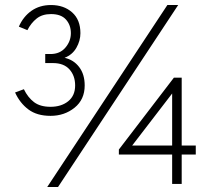

<svg xmlns="http://www.w3.org/2000/svg" viewBox="-20 -732 844 764"><path d="M181 -271Q127 -271 93 -296.5Q59 -322 40 -364L75 -377Q91 -344 115.5 -325.5Q140 -307 181 -307Q224 -307 251.5 -329.2Q279 -351.5 279 -392Q279 -430.5 256.5 -455.8Q234 -481 191 -481H160V-517H181Q218.5 -517 240.2 -542.5Q262 -568 262 -600Q262 -632.5 242.5 -654.2Q223 -676 183 -676Q148 -676 125.8 -658.2Q103.5 -640.5 89 -612L55 -626Q72.5 -666 105.2 -689Q138 -712 183 -712Q234 -712 267 -682.8Q300 -653.5 300 -600Q300 -570 284 -542Q268 -514 237 -502Q273 -494 295 -465.2Q317 -436.5 317 -392Q317 -336 276.8 -303.5Q236.5 -271 181 -271ZM168 12 646 -712H689L211 12ZM665 0V-117H453V-137L672 -423H703V-153H759V-117H703V0ZM506 -153H665V-360Z"/></svg>

Font: Overpass Thin
Style: Regular
Weight: 250
Designer: Delve Withrington, Dave Bailey, Thomas Jockin
Foundry: Delve Fonts LLC
Version: Version 4.000